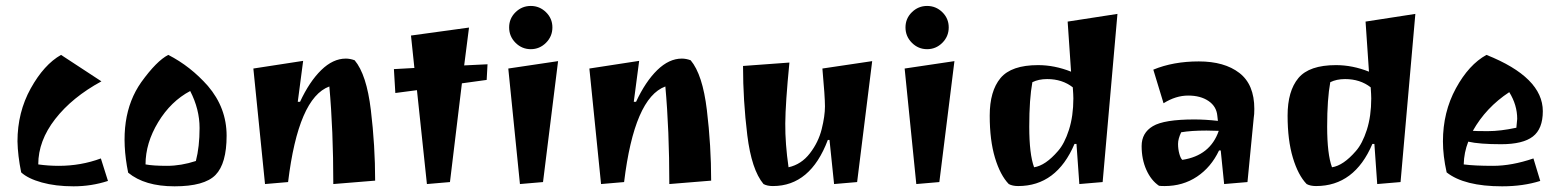

<svg xmlns="http://www.w3.org/2000/svg" viewBox="-20 -620 5358 659"><path d="M181.6 -50.8Q257.8 -50.8 326.2 -76.2L350.6 1Q293.9 19.5 232.4 19.5Q170.9 19.5 123.5 6.3Q76.2 -6.8 52.7 -28.3Q41 -85.9 40 -134.8Q40 -234.4 85.4 -316.4Q130.9 -398.4 189.5 -431.6L328.1 -340.8Q227.5 -286.1 169.4 -211.4Q111.3 -136.7 111.3 -55.7Q145.5 -50.8 181.6 -50.8Z M693.4 -325.2Q757.8 -250 757.8 -154.3Q757.8 -58.6 719.7 -19.5Q681.6 19.5 579.1 19.5Q476.6 19.5 419.9 -27.3Q380.9 -218.8 464.8 -337.9Q517.6 -411.1 557.6 -431.6Q633.8 -392.6 693.4 -325.2ZM652.3 -67.4Q665 -116.2 665 -180.7Q665 -245.1 632.8 -307.6Q566.4 -272.5 522.9 -200.7Q479.5 -128.9 479.5 -55.7Q504.9 -50.8 553.2 -50.8Q601.6 -50.8 652.3 -67.4Z M1167 -418.9Q1181.6 -418.9 1197.3 -413.1Q1238.3 -364.3 1252.9 -242.2Q1267.6 -120.1 1267.6 0L1124 11.7Q1124 -172.9 1110.4 -323.2Q1003.9 -284.2 968.8 4.9L889.6 11.7L849.6 -384.8L1020.5 -411.1L1002 -270.5H1009.8Q1042 -339.8 1082.5 -379.4Q1123 -418.9 1167 -418.9Z M1445.3 11.7 1411.1 -310.5 1336.9 -300.8 1332 -382.8 1402.3 -386.7 1390.6 -498 1589.8 -525.4 1573.2 -395.5 1653.3 -399.4 1650.4 -345.7 1565.4 -334 1524.4 4.9Z M1764.6 11.7 1724.6 -384.8 1895.5 -410.2 1843.8 4.9ZM1749.5 -473.1Q1727.5 -495.1 1727.5 -525.9Q1727.5 -556.6 1749.5 -578.1Q1771.5 -599.6 1801.8 -599.6Q1832 -599.6 1854 -578.1Q1876 -556.6 1876 -525.9Q1876 -495.1 1854 -473.1Q1832 -451.2 1801.8 -451.2Q1771.5 -451.2 1749.5 -473.1Z M2320.3 -418.9Q2335 -418.9 2350.6 -413.1Q2391.6 -364.3 2406.2 -242.2Q2420.9 -120.1 2420.9 0L2277.3 11.7Q2277.3 -172.9 2263.7 -323.2Q2157.2 -284.2 2122.1 4.9L2043 11.7L2002.9 -384.8L2173.8 -411.1L2155.3 -270.5H2163.1Q2195.3 -339.8 2235.8 -379.4Q2276.4 -418.9 2320.3 -418.9Z M2802.7 -384.8 2973.6 -410.2 2921.9 4.9 2842.8 11.7 2827.1 -139.6H2821.3Q2761.7 18.6 2632.8 18.6Q2613.3 18.6 2600.6 11.7Q2559.6 -37.1 2544.9 -156.2Q2530.3 -275.4 2530.3 -393.6L2689.5 -405.3Q2675.8 -265.6 2675.3 -196.3Q2674.8 -127 2686.5 -45.9Q2730.5 -55.7 2759.8 -93.8Q2789.1 -131.8 2800.3 -176.8Q2811.5 -221.7 2811.5 -254.9Q2811.5 -288.1 2802.7 -384.8Z M3125 11.7 3085 -384.8 3255.9 -410.2 3204.1 4.9ZM3109.9 -473.1Q3087.9 -495.1 3087.9 -525.9Q3087.9 -556.6 3109.9 -578.1Q3131.8 -599.6 3162.1 -599.6Q3192.4 -599.6 3214.4 -578.1Q3236.3 -556.6 3236.3 -525.9Q3236.3 -495.1 3214.4 -473.1Q3192.4 -451.2 3162.1 -451.2Q3131.8 -451.2 3109.9 -473.1Z M3474.6 18.6Q3455.1 18.6 3442.4 11.7Q3413.1 -18.6 3395 -78.6Q3377 -138.7 3377 -223.1Q3377 -307.6 3414.1 -352.1Q3451.2 -396.5 3543 -396.5Q3599.6 -396.5 3656.2 -374L3644.5 -545.9L3815.4 -572.3L3764.6 4.9L3684.6 11.7L3674.8 -126H3668Q3606.4 18.6 3474.6 18.6ZM3574.2 -348.6Q3544.9 -348.6 3523.4 -337.9Q3512.7 -280.3 3512.7 -185.5Q3512.7 -90.8 3529.3 -45.9Q3568.4 -51.8 3611.3 -101.6Q3633.8 -127 3648.9 -174.3Q3664.1 -221.7 3664.1 -282.2Q3664.1 -293.9 3662.1 -320.3Q3626 -348.6 3574.2 -348.6Z M3977.5 18.6Q3963.9 18.6 3958 17.6Q3930.7 -1 3914.6 -37.1Q3898.4 -73.2 3898.4 -118.7Q3898.4 -164.1 3937 -187Q3975.6 -210 4079.1 -210Q4117.2 -210 4160.2 -205.1L4158.2 -222.7Q4155.3 -254.9 4127.9 -273.4Q4100.6 -292 4058.1 -292Q4015.6 -292 3973.6 -265.6L3938.5 -380.9Q4006.8 -409.2 4094.7 -409.2Q4182.6 -409.2 4233.9 -369.6Q4285.2 -330.1 4285.2 -246.1Q4285.2 -226.6 4283.2 -215.8L4261.7 4.9L4181.6 11.7L4169.9 -103.5H4164.1Q4136.7 -45.9 4088.4 -13.7Q4040 18.6 3977.5 18.6ZM4163.1 -170.9 4121.1 -171.9Q4068.4 -171.9 4034.2 -166Q4023.4 -143.6 4023.4 -126Q4023.4 -108.4 4027.8 -92.3Q4032.2 -76.2 4038.1 -71.3Q4133.8 -85.9 4163.1 -170.9Z M4497.1 18.6Q4477.5 18.6 4464.8 11.7Q4435.5 -18.6 4417.5 -78.6Q4399.4 -138.7 4399.4 -223.1Q4399.4 -307.6 4436.5 -352.1Q4473.6 -396.5 4565.4 -396.5Q4622.1 -396.5 4678.7 -374L4667 -545.9L4837.9 -572.3L4787.1 4.9L4707 11.7L4697.3 -126H4690.4Q4628.9 18.6 4497.1 18.6ZM4596.7 -348.6Q4567.4 -348.6 4545.9 -337.9Q4535.2 -280.3 4535.2 -185.5Q4535.2 -90.8 4551.8 -45.9Q4590.8 -51.8 4633.8 -101.6Q4656.2 -127 4671.4 -174.3Q4686.5 -221.7 4686.5 -282.2Q4686.5 -293.9 4684.6 -320.3Q4648.4 -348.6 4596.7 -348.6Z M5082 -431.6Q5275.4 -354.5 5275.4 -238.3Q5275.4 -177.7 5241.2 -151.4Q5207 -125 5132.3 -125Q5057.6 -125 5019.5 -133.8Q5004.9 -96.7 5003.9 -55.7Q5040 -50.8 5104.5 -50.8Q5168.9 -50.8 5243.2 -76.2L5266.6 1Q5208 19.5 5135.7 19.5Q5005.9 19.5 4945.3 -28.3Q4932.6 -85 4932.6 -134.8Q4932.6 -235.4 4977.1 -316.9Q5021.5 -398.4 5082 -431.6ZM5035.2 -170.9Q5044.9 -169.9 5087.4 -169.9Q5129.9 -169.9 5184.6 -181.6Q5186.5 -196.3 5187.5 -211.9Q5187.5 -259.8 5160.2 -303.7Q5080.1 -251 5035.2 -170.9Z"/></svg>

Font: Ravi Prakash
Style: Regular
Weight: 400
Designer: Appaji Ambarisha Darbha
Version: Version 1.0.4; ttfautohint (v1.2.42-39fb)